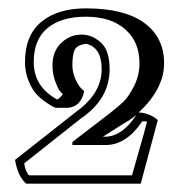

<svg xmlns="http://www.w3.org/2000/svg" viewBox="-20 -775 442 461"><path d="M173.8 -490.2 38.1 -382.8Q41 -362.8 49.8 -354H296.9Q298.8 -361.8 313 -410.4Q327.1 -459 333 -482.9Q330.1 -483.9 321.8 -483.9Q283.2 -426.8 233.9 -426.8H153.8V-434.1L242.2 -502Q263.2 -518.1 276.1 -530.5Q289.1 -543 302 -568.6Q314.9 -594.2 314.9 -623Q314.9 -674.8 280.5 -704.8Q246.1 -734.9 186 -734.9Q127 -734.9 94 -707.5Q61 -680.2 61 -626Q61 -566.9 117.2 -536.1Q123 -538.1 130.9 -548.8Q127.9 -550.8 123 -557.4Q118.2 -564 112.1 -581.1Q106 -598.1 106 -618.2Q106 -651.9 127 -671.9Q147.9 -691.9 175.8 -691.9Q201.2 -691.9 222.2 -672.9Q243.2 -653.8 243.2 -608.9Q243.2 -537.1 173.8 -490.2ZM374 -623Q374 -562 313 -504.9Q338.9 -503.9 358.9 -486.8L317.9 -334H43Q22.9 -351.1 16.1 -391.1L163.1 -506.8Q224.1 -550.8 224.1 -608.9Q224.1 -661.1 187 -669.9Q165 -667 159.4 -655.5Q153.8 -644 153.8 -618.2Q153.8 -601.1 160.9 -585.4Q168 -569.8 174.8 -563L182.1 -556.2Q174.8 -519 143.1 -516.1H113.8Q110.8 -517.1 106 -519.5Q101.1 -522 88.1 -531Q75.2 -540 65.7 -551Q56.2 -562 48.1 -582Q40 -602.1 40 -626Q40 -689.9 79.1 -722.4Q118.2 -754.9 186 -754.9Q278.8 -754.9 326.4 -720Q374 -685.1 374 -623ZM236.8 -446.8Q275.9 -450.2 307.1 -499Q293.9 -487.8 274.9 -477.1L227.1 -446.8Z"/></svg>

Font: Jacques Francois Shadow
Style: Regular
Weight: 400
Designer: Alexei Vanyashin, Nikita Kanarev (i@xarsok.ru)
Foundry: Cyreal (www.cyreal.org)
Version: Version 1.003